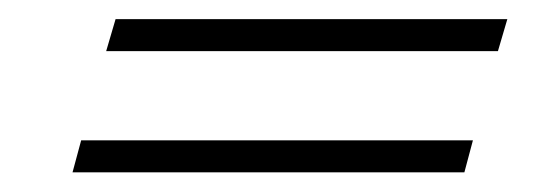

<svg xmlns="http://www.w3.org/2000/svg" viewBox="-20 -385 555 198"><path d="M89.5 -332.3 99.2 -365.3H503.2L493.5 -332.3ZM54.8 -207.3 63.7 -240.3H467.7L458.9 -207.3Z"/></svg>

Font: Playfair 5pt SemiExpanded Light Black
Style: Italic
Weight: 900
Italic angle: -15.6°
Version: Version 2.001;gftools[0.9.30]